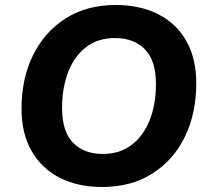

<svg xmlns="http://www.w3.org/2000/svg" viewBox="-20 -736 836 767"><path d="M388 11Q291 11 218.5 -26Q146 -63 106 -133Q66 -203 66 -302Q66 -423 112.5 -516.5Q159 -610 243 -663Q327 -716 442 -716Q540 -716 612.5 -679Q685 -642 724.5 -572Q764 -502 764 -404Q764 -282 718 -188.5Q672 -95 587.5 -42Q503 11 388 11ZM391 -121Q458 -121 505.5 -157Q553 -193 578 -256Q603 -319 603 -401Q603 -494 559 -539Q515 -584 439 -584Q372 -584 325 -548.5Q278 -513 253 -450Q228 -387 228 -304Q228 -211 271.5 -166Q315 -121 391 -121Z"/></svg>

Font: Nunito ExtraBold
Style: Italic
Weight: 800
Italic angle: -9°
Designer: Vernon Adams
Foundry: Vernon Adams
Version: Version 3.601; ttfautohint (v1.8.2.53-6de2)